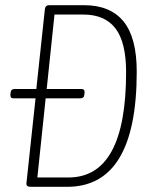

<svg xmlns="http://www.w3.org/2000/svg" viewBox="-20 -720 600 740"><path d="M97 0Q80 0 82 -15L117 -341H32Q19 -341 20 -355L21 -363Q22 -377 37 -377H120L153 -685Q155 -700 169 -700H304Q405 -700 456 -637.5Q507 -575 507 -444Q507 0 239 0ZM124 -36H244Q466 -36 466 -442Q466 -557 425 -610.5Q384 -664 301 -664H190L160 -377H294Q307 -377 306 -363L305 -355Q304 -341 289 -341H156Z"/></svg>

Font: Asap Condensed Condensed Thin
Style: Italic
Weight: 100
Width: 3
Italic angle: -6°
Designer: Pablo Cosgaya
Foundry: Omnibus-Type
Version: Version 3.001; ttfautohint (v1.8.4.7-5d5b)